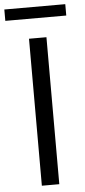

<svg xmlns="http://www.w3.org/2000/svg" viewBox="-98 -942 432 976"><g transform="rotate(-5 118.5 -454.5)"><path d="M-37 -909V-851H274V-909ZM75 -750V0H164V-750Z"/></g></svg>

Font: Oakes
Style: Regular
Weight: 400
Designer: Samuel Oakes
Foundry: Samuel Oakes
Version: Version 1.003;PS 001.003;hotconv 1.0.88;makeotf.lib2.5.64775